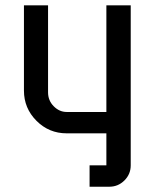

<svg xmlns="http://www.w3.org/2000/svg" viewBox="-20 -500 580 720"><path d="M470.2 120.1Q470.2 153.3 446.5 176.8Q422.9 200.2 390.1 200.2H315.9V120.1H378.9V0H230Q163.6 0 116.7 -47.1Q69.8 -94.2 69.8 -160.2V-480H160.2V-153.8Q160.2 -123 181.4 -101.6Q202.6 -80.1 230 -80.1H378.9V-480H470.2Z"/></svg>

Font: Laconic
Style: Regular
Weight: 400
Designer: Robby Woodard
Version: Version 1.000